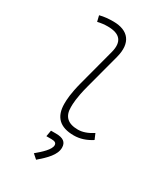

<svg xmlns="http://www.w3.org/2000/svg" viewBox="-239 -848 1065 1218"><g transform="rotate(30 293.0 -239.5)"><path d="M362.3 9.8C406.7 9.8 449.7 -3.9 491.7 -31.2L474.1 -72.3C435.1 -47.4 399.9 -35.2 366.7 -35.2C292.5 -35.2 256.3 -69.3 257.3 -138.2C257.3 -159.7 257.8 -206.5 282.7 -300.3L351.6 -559.6C382.8 -677.7 330.1 -742.2 219.7 -742.2C186.5 -742.2 153.3 -739.7 120.6 -731L130.9 -688.5C155.3 -694.3 179.7 -697.3 204.1 -697.3C295.4 -697.3 329.6 -654.8 307.1 -569.3L235.8 -300.3C212.4 -211.4 210.4 -164.1 210.4 -135.7C210.4 -38.6 260.7 9.8 362.3 9.8ZM232.9 262.7C289.6 213.9 337.4 167 337.4 114.7C337.4 74.2 312 55.7 259.3 55.7H222.7L214.8 100.6H251.5C277.3 100.6 289.1 107.9 289.1 124.5C289.1 156.2 242.7 198.7 200.2 233.9Z"/></g></svg>

Font: Cascadia Code PL ExtraLight
Style: Italic
Weight: 200
Italic angle: -10°
Monospace: yes
Designer: Aaron Bell
Foundry: Saja Typeworks
Version: Version 2404.023